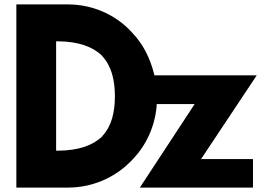

<svg xmlns="http://www.w3.org/2000/svg" viewBox="-20 -852 1239 869"><path d="M54 -4 55 -3H288C398 -3 500 -48 572 -122L579 -129C639 -191 680 -274 689 -371V-381H861L613 -3H1124L1125 -4V-131L1124 -132H890L1142 -511H679L677 -519C659 -589 628 -652 580 -702L572 -711C500 -787 397 -832 288 -832H55L54 -831ZM442 -234C400 -194 337 -171 244 -170H234V-665H244C335 -664 398 -641 441 -601L442 -599C484 -554 500 -491 500 -417C500 -343 485 -281 443 -236ZM689 -371ZM572 -708Z"/></svg>

Font: Hussar Woodtype
Style: SeBd
Weight: 900
Foundry: Cannot Into Space Fonts
Version: Version 1.07